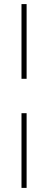

<svg xmlns="http://www.w3.org/2000/svg" viewBox="-20 -750 235 938"><path d="M110 -365H85V-730H110ZM110 168H85V-197H110Z"/></svg>

Font: Work Sans ExtraLight
Style: Regular
Weight: 280
Designer: Wei Huang
Foundry: Wei Huang
Version: Version 1.500